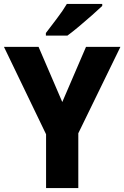

<svg xmlns="http://www.w3.org/2000/svg" viewBox="-20 -951 629 971"><path d="M295 -435 415 -714H589L376 -277V0H213V-272L0 -714H175ZM497 -921Q478 -903 446.5 -875Q415 -847 381 -818.5Q347 -790 321 -771H212V-784Q237 -817 267.5 -857Q298 -897 318 -931H497Z"/></svg>

Font: Noto Sans Arabic SemCond ExtBd
Style: Regular
Weight: 800
Width: 4
Designer: Monotype Design Team, Nadine Chahine, Nizar Qandah and Khaled Hosny
Foundry: Monotype Imaging Inc.
Version: Version 2.012; ttfautohint (v1.8.4.7-5d5b)